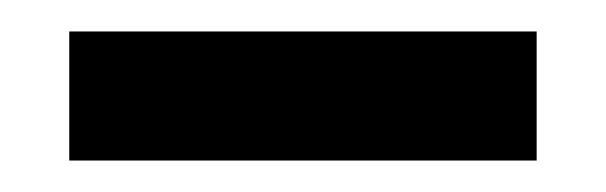

<svg xmlns="http://www.w3.org/2000/svg" viewBox="-20 -351 385 122"><path d="M24 -331H321V-249H24Z"/></svg>

Font: Exo Medium
Style: Regular
Weight: 500
Designer: Natanael Gama
Foundry: Natanael Gama
Version: Version 1.500; ttfautohint (v1.6)